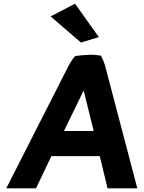

<svg xmlns="http://www.w3.org/2000/svg" viewBox="-20 -1009 780 1039"><path d="M723 10 548 -656C542 -675 535 -692 526 -708C509 -710 492 -713 472 -713C441 -712 413 -709 387 -706C368 -685 355 -661 344 -639L14 10H175L258 -164H520L562 10ZM326 -300 432 -518 434 -514 487 -300ZM515 -808 386 -989 254 -920 418 -779Z"/></svg>

Font: Bluebird
Style: SfBdObl
Weight: 700
Designer: Jasper
Foundry: Cannot Into Space Fonts
Version: Version 0.98